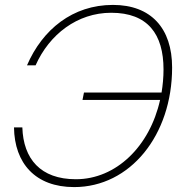

<svg xmlns="http://www.w3.org/2000/svg" viewBox="-20 -746 742 782"><path d="M282 16C510 16 681 -195 681 -471C681 -631 595 -726 440 -726C276 -726 153 -626 90 -480H125C181 -606 295 -694 433 -694C582 -694 646 -607 646 -463C646 -431 643 -399 638 -369H322L316 -339H632C590 -150 453 -16 289 -16C145 -16 75 -99 71 -227H37C39 -81 124 16 282 16Z"/></svg>

Font: Geist Thin
Style: Italic
Weight: 100
Italic angle: -12°
Designer: Basement.studio, Andrés Briganti, Mateo Zaragoza
Foundry: Basement.studio, Vercel, Andrés Briganti, Guido Ferreyra, Mateo Zaragoza
Version: Version 1.500